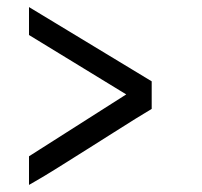

<svg xmlns="http://www.w3.org/2000/svg" viewBox="-20 -579 570 543"><path d="M62 -480V-559L409 -349V-271Q392 -261 363 -243Q334 -225 299.5 -203Q265 -181 227.5 -157.5Q190 -134 157.5 -113.5Q125 -93 99 -77.5Q73 -62 62 -56V-137L337 -312Z"/></svg>

Font: Panefresco 400wt
Style: Regular
Weight: 400
Foundry: Campivisivi & Chank Co
Version: Version 1.002